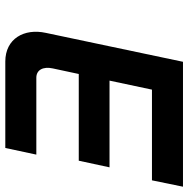

<svg xmlns="http://www.w3.org/2000/svg" viewBox="-13 -697 710 724"><g transform="rotate(90 342.0 -335.0)"><path d="M213 -670 104 -153C86 -71 126 0 212 0H538L563 -117H273C244 -117 230 -142 238 -179L259 -277H586L611 -393H284L318 -553H660L684 -670Z"/></g></svg>

Font: LT Wave Mono Bold
Style: Italic
Weight: 700
Designer: Daniel Lyons
Version: Version 2.5 (Glyphs App)